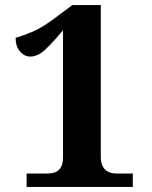

<svg xmlns="http://www.w3.org/2000/svg" viewBox="-20 -738 599 758"><path d="M85 0V-53H167.1Q186 -53 199.9 -58.9Q213.7 -64.8 221.2 -79.1Q228.8 -93.4 228.8 -118.1V-618.7Q190.8 -572.7 160.3 -543.7Q129.8 -514.7 99.8 -514.7Q76 -514.7 58.8 -534.9Q41.6 -555.1 41.6 -589Q71.6 -597 109.2 -613Q146.8 -629 195.8 -666L265.8 -718H377.9V-118.1Q377.9 -97.5 384.8 -82.9Q391.8 -68.2 405.9 -60.6Q419.9 -53 440.2 -53H504.3V0Z"/></svg>

Font: Noto Serif Malayalam
Style: Regular
Weight: 400
Designer: Indian type Foundry, Jelle Bosma, Monotype Design Team
Foundry: Monotype Imaging Inc.
Version: Version 2.103